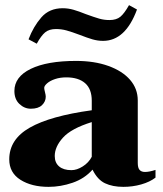

<svg xmlns="http://www.w3.org/2000/svg" viewBox="-20 -717 634 747"><path d="M91 -564Q110 -614 141 -649.5Q172 -685 224 -685Q245 -685 266 -679Q287 -673 314 -662Q347 -650 366 -644.5Q385 -639 406 -639Q433 -639 448.5 -652Q464 -665 482 -697L513 -680Q468 -558 381 -558Q360 -558 339.5 -564Q319 -570 291 -581Q259 -593 239 -598.5Q219 -604 198 -604Q171 -604 155.5 -591Q140 -578 123 -547ZM16 -97Q16 -175 96 -220.5Q176 -266 337 -288V-325Q337 -371 311 -393.5Q285 -416 238 -416Q214 -416 194.5 -409.5Q175 -403 163.5 -393Q152 -383 152 -375Q152 -370 155 -358.5Q158 -347 158 -341Q158 -322 143.5 -308Q129 -294 100 -294Q75 -294 55.5 -312.5Q36 -331 36 -363Q36 -418 99.5 -449Q163 -480 276 -480Q347 -480 401.5 -460.5Q456 -441 486 -406.5Q516 -372 516 -326V-83Q516 -64 523 -56Q530 -48 544 -48Q561 -48 585 -56V-26Q563 -9 529.5 0.5Q496 10 460 10Q418 10 388.5 -4Q359 -18 340 -57Q309 -22 262.5 -6Q216 10 169 10Q103 10 59.5 -17.5Q16 -45 16 -97ZM337 -107V-242Q257 -217 225 -181.5Q193 -146 193 -110Q193 -84 210 -69.5Q227 -55 258 -55Q279 -55 302 -69.5Q325 -84 337 -107Z"/></svg>

Font: Taviraj Bold
Style: Regular
Weight: 700
Designer: Katatrad Team
Foundry: CadsonDemak
Version: Version 1.030